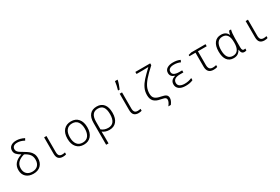

<svg xmlns="http://www.w3.org/2000/svg" viewBox="113 -2263 5774 3961"><g transform="rotate(-30 3000.0 -283.0)"><path d="M63 -212Q63 -305 118.5 -368Q174 -431 279 -462Q212 -501 180.5 -537Q149 -573 149 -625Q149 -691 197 -727.5Q245 -764 326 -764Q419 -764 514 -714L489 -669Q403 -716 326 -716Q266 -716 236.5 -691.5Q207 -667 207 -625Q207 -595 223 -572.5Q239 -550 264.5 -532.5Q290 -515 344 -484Q411 -445 451 -412.5Q491 -380 514.5 -335Q538 -290 538 -225Q538 -117 474.5 -53.5Q411 10 300 10Q192 10 127.5 -49.5Q63 -109 63 -212ZM479 -223Q479 -298 442 -346.5Q405 -395 327 -435Q233 -411 177.5 -358Q122 -305 122 -215Q122 -132 170 -85.5Q218 -39 300 -39Q385 -39 432 -88.5Q479 -138 479 -223Z M861 -147V-532H917V-151Q917 -92 939 -65.5Q961 -39 1009 -39Q1047 -39 1078 -48V-2Q1065 3 1044 6.5Q1023 10 1002 10Q933 10 897 -26.5Q861 -63 861 -147Z M1263 -267Q1263 -398 1327.5 -470Q1392 -542 1502 -542Q1614 -542 1676 -468.5Q1738 -395 1738 -267Q1738 -138 1675 -64Q1612 10 1501 10Q1390 10 1326.5 -63.5Q1263 -137 1263 -267ZM1679 -267Q1679 -371 1635 -432Q1591 -493 1502 -493Q1415 -493 1368 -433Q1321 -373 1321 -266Q1321 -160 1366.5 -99.5Q1412 -39 1500 -39Q1589 -39 1634 -100Q1679 -161 1679 -267Z M1893 -280Q1893 -409 1950.5 -475.5Q2008 -542 2117 -542Q2222 -542 2280 -471.5Q2338 -401 2338 -267Q2338 -134 2278 -62Q2218 10 2108 10Q2061 10 2020.5 -3.5Q1980 -17 1950 -41H1947Q1950 9 1950 81V240H1893ZM2279 -267Q2279 -380 2239.5 -436Q2200 -492 2115 -492Q2031 -492 1990.5 -437.5Q1950 -383 1950 -275V-94Q2014 -39 2109 -39Q2194 -39 2236.5 -96.5Q2279 -154 2279 -267Z M2661 -147V-532H2717V-151Q2717 -92 2739 -65.5Q2761 -39 2809 -39Q2847 -39 2878 -48V-2Q2865 3 2844 6.5Q2823 10 2802 10Q2733 10 2697 -26.5Q2661 -63 2661 -147ZM2667 -617Q2679 -655 2690.5 -708.5Q2702 -762 2707 -806H2768V-797Q2761 -759 2742 -704Q2723 -649 2703 -606H2667Z M3459 70Q3459 47 3448 33Q3437 19 3410 9.5Q3383 0 3333 -9Q3231 -26 3182.5 -77.5Q3134 -129 3134 -224Q3134 -315 3170.5 -390Q3207 -465 3268 -532.5Q3329 -600 3449 -714Q3404 -711 3319 -711H3166V-760H3520V-716Q3390 -599 3319.5 -517Q3249 -435 3221 -368Q3193 -301 3193 -227Q3193 -147 3235 -109.5Q3277 -72 3371 -55Q3448 -41 3482 -16Q3516 9 3516 59Q3516 123 3459 196H3400Q3427 163 3443 129.5Q3459 96 3459 70Z M3717 -142Q3717 -248 3835 -279V-283Q3736 -312 3736 -403Q3736 -471 3790 -506.5Q3844 -542 3930 -542Q3984 -542 4022.5 -534Q4061 -526 4101 -508L4080 -461Q4011 -493 3930 -493Q3862 -493 3826.5 -469Q3791 -445 3791 -399Q3791 -305 3954 -305H4019V-256H3943Q3775 -256 3775 -145Q3775 -94 3815 -66.5Q3855 -39 3929 -39Q3979 -39 4020 -48.5Q4061 -58 4101 -75V-24Q4033 10 3927 10Q3824 10 3770.5 -31.5Q3717 -73 3717 -142Z M4439 -152V-483H4294V-513L4367 -532H4706V-483H4497V-159Q4497 -96 4521.5 -67Q4546 -38 4599 -38Q4640 -38 4680 -49V-4Q4665 2 4641 6Q4617 10 4591 10Q4439 10 4439 -152Z M4863 -265Q4863 -398 4918.5 -470Q4974 -542 5076 -542Q5194 -542 5238 -446H5242Q5246 -489 5267 -532H5314Q5293 -461 5293 -337V-119Q5293 -75 5304.5 -57Q5316 -39 5339 -39Q5359 -39 5372 -44V0Q5365 4 5351.5 7Q5338 10 5324 10Q5286 10 5265.5 -13.5Q5245 -37 5240 -92H5235Q5214 -47 5173.5 -18.5Q5133 10 5069 10Q4969 10 4916 -60.5Q4863 -131 4863 -265ZM5236 -260V-274Q5236 -385 5198 -439Q5160 -493 5082 -493Q5003 -493 4962.5 -435Q4922 -377 4922 -266Q4922 -39 5079 -39Q5159 -39 5197.5 -96Q5236 -153 5236 -260Z M5661 -147V-532H5717V-151Q5717 -92 5739 -65.5Q5761 -39 5809 -39Q5847 -39 5878 -48V-2Q5865 3 5844 6.5Q5823 10 5802 10Q5733 10 5697 -26.5Q5661 -63 5661 -147Z"/></g></svg>

Font: Noto Sans Mono UI Light
Style: Regular
Weight: 300
Monospace: yes
Designer: Monotype Design team
Foundry: Monotype Imaging Inc.
Version: Version 1.000